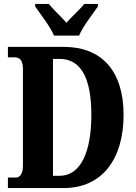

<svg xmlns="http://www.w3.org/2000/svg" viewBox="-20 -951 689 971"><path d="M253 -771H380C398 -816 449 -880 475 -918V-931H406C386 -905 341 -865 316 -836C291 -865 247 -905 227 -931H158V-918C184 -880 235 -816 253 -771ZM20 0H302C500 0 605 -151 605 -370C605 -597 490 -714 302 -714H20V-661H53C79 -661 96 -647 96 -602V-114C96 -73 82 -53 59 -53H20ZM282 -62H248V-653H282C386 -653 442 -562 442 -370C442 -179 386 -62 282 -62Z"/></svg>

Font: Noto Serif Sinhala ExtraCondensed ExtraBold
Style: Regular
Weight: 800
Width: 2
Designer: Jelle Bosma - Monotype Design Team
Foundry: Monotype Imaging Inc.
Version: Version 2.007